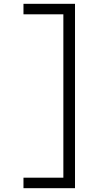

<svg xmlns="http://www.w3.org/2000/svg" viewBox="-20 -843 540 1006"><path d="M103 143V88H312V-768H103V-823H373V143Z"/></svg>

Font: Iosevka Term Curly Light
Style: Regular
Weight: 300
Designer: Belleve Invis
Foundry: Belleve Invis
Version: Version 32.3.0